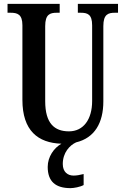

<svg xmlns="http://www.w3.org/2000/svg" viewBox="-20 -734 631 994"><path d="M345 240C362 240 395 234 413 224V167C393 172 376 175 361 175C330 175 305 156 305 115C305 56 341 18 374 3C470 -20 515 -98 515 -209V-599C515 -660 540 -668 575 -668H591V-714H383V-668H398C433 -668 457 -660 457 -603V-211C457 -116 412 -54 337 -54C262 -54 214 -95 214 -210V-599C214 -660 239 -668 274 -668H289V-714H19V-668H35C70 -668 96 -660 96 -603V-217C96 -58 176 6 298 10C259 32 227 78 227 130C227 206 268 240 345 240Z"/></svg>

Font: Noto Serif Armenian ExtraCondensed SemiBold
Style: Regular
Weight: 600
Width: 2
Designer: Monotype Design Team
Foundry: Monotype Imaging Inc.
Version: Version 2.008